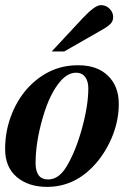

<svg xmlns="http://www.w3.org/2000/svg" viewBox="-23 -717 543 750"><path d="M280 -462H284Q357 -462 399 -421Q441 -380 441 -311Q441 -242 412 -175.5Q383 -109 336 -62Q261 13 161 13Q88 13 42.5 -25.5Q-3 -64 -3 -135Q-3 -208 24 -274Q51 -340 97 -385Q176 -462 280 -462ZM322 -372Q322 -400 309.5 -416.5Q297 -433 275 -433Q243 -433 215 -402Q172 -354 144 -257.5Q116 -161 116 -80Q116 -16 165 -16Q206 -16 236 -65Q272 -124 297 -214.5Q322 -305 322 -372ZM179 -516 301 -647Q348 -697 371 -697Q391 -697 405 -683Q419 -669 419 -650Q419 -636 410.5 -626Q402 -616 380 -603L228 -516Z"/></svg>

Font: STIX
Style: Bold Italic
Weight: 700
Italic angle: -16.33°
Designer: MicroPress Inc., with final additions and corrections provided by Coen Hoffman, Elsevier (retired)
Version: Version 1.1.1